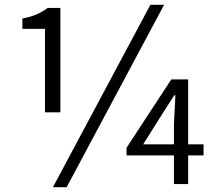

<svg xmlns="http://www.w3.org/2000/svg" viewBox="-20 -765 906 798"><path d="M167 -298H231V-732H178C148 -710 120 -697 73 -688V-645H167ZM200 13H257L662 -745H605ZM703 0H762V-119H826V-165H762V-435H692L506 -151V-119H703ZM703 -165H575L646 -278L704 -369H709L703 -249Z"/></svg>

Font: Noto Sans JP DemiLight
Style: Regular
Weight: 350
Designer: Ryoko NISHIZUKA 西塚涼子 (kana, bopomofo & ideographs); Paul D. Hunt (Latin, Greek & Cyrillic); Sandoll Communications 산돌커뮤니
Foundry: Adobe
Version: Version 2.004;hotconv 1.0.118;makeotfexe 2.5.65603